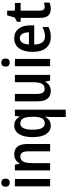

<svg xmlns="http://www.w3.org/2000/svg" viewBox="939 -1728 1029 2948"><g transform="rotate(-90 1454.0 -254.5)"><path d="M185 -684Q185 -652 169 -636Q153 -620 124 -620Q94 -620 77.5 -636Q61 -652 61 -684Q61 -749 124 -749Q153 -749 169 -733Q185 -717 185 -684ZM179 0H67V-541H179Z M716 -357V0H604V-334Q604 -396 585.5 -426.5Q567 -457 527 -457Q470 -457 446.5 -412.5Q423 -368 423 -270V0H311V-541H399L413 -469H419Q440 -509 476 -530Q512 -551 557 -551Q634 -551 675 -502.5Q716 -454 716 -357Z M1131 17Q1131 -16 1136 -73H1131Q1086 10 997 10Q915 10 868.5 -62.5Q822 -135 822 -269Q822 -405 869.5 -478Q917 -551 1001 -551Q1047 -551 1079 -530.5Q1111 -510 1133 -470H1138L1149 -541H1244V240H1131ZM1134 -249V-272Q1134 -368 1110 -413Q1086 -458 1031 -458Q984 -458 960 -409Q936 -360 936 -267Q936 -82 1032 -82Q1085 -82 1109.5 -123Q1134 -164 1134 -249Z M1778 0H1690L1675 -71H1669Q1648 -31 1612.5 -10.5Q1577 10 1532 10Q1454 10 1413 -40.5Q1372 -91 1372 -188V-541H1485V-211Q1485 -147 1503 -115.5Q1521 -84 1560 -84Q1619 -84 1642 -128Q1665 -172 1665 -265V-541H1778Z M2029 -684Q2029 -652 2013 -636Q1997 -620 1968 -620Q1938 -620 1921.5 -636Q1905 -652 1905 -684Q1905 -749 1968 -749Q1997 -749 2013 -733Q2029 -717 2029 -684ZM2023 0H1911V-541H2023Z M2538 -307V-244H2244Q2245 -163 2276.5 -121Q2308 -79 2369 -79Q2408 -79 2441.5 -88.5Q2475 -98 2513 -118V-26Q2478 -7 2441.5 1.5Q2405 10 2358 10Q2249 10 2190 -63Q2131 -136 2131 -267Q2131 -403 2186 -477Q2241 -551 2340 -551Q2433 -551 2485.5 -485Q2538 -419 2538 -307ZM2245 -325H2431Q2431 -389 2408 -427Q2385 -465 2341 -465Q2298 -465 2273.5 -430Q2249 -395 2245 -325Z M2888 -96V-10Q2846 10 2790 10Q2723 10 2688 -29Q2653 -68 2653 -156V-453H2593V-508L2659 -543L2692 -660H2764V-541H2882V-453H2764V-160Q2764 -83 2821 -83Q2854 -83 2888 -96Z"/></g></svg>

Font: Noto Sans Display Medium Narrow
Style: Regular
Weight: 500
Width: 4
Designer: Monotype Design team
Foundry: Monotype Imaging Inc.
Version: Version 1.000